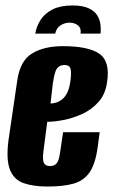

<svg xmlns="http://www.w3.org/2000/svg" viewBox="-20 -671 415 703"><path d="M246 -651Q283 -651 305 -640.5Q327 -630 336.5 -614Q346 -598 348 -580Q350 -562 348 -548H275Q278 -568 265.5 -578Q253 -588 235 -588Q217 -588 202 -578.5Q187 -569 182 -548H109Q114 -576 129.5 -599.5Q145 -623 173.5 -637Q202 -651 246 -651ZM154 12Q102 12 66.5 -0.5Q31 -13 16.5 -49.5Q2 -86 11 -157L43 -375Q53 -448 97 -475Q141 -502 210 -502Q304 -502 344 -474Q384 -446 372 -370Q366 -326 340.5 -297.5Q315 -269 280.5 -253.5Q246 -238 212 -231.5Q178 -225 153 -225L139 -117Q135 -87 140.5 -75Q146 -63 163 -63Q179 -63 187.5 -73Q196 -83 200 -113L211 -187H345L338 -135Q330 -73 309 -41.5Q288 -10 250.5 1Q213 12 154 12ZM165 -292Q172 -292 182.5 -294.5Q193 -297 204 -304.5Q215 -312 224 -327.5Q233 -343 237 -369Q241 -392 239.5 -412.5Q238 -433 216 -433Q198 -433 188.5 -420Q179 -407 173 -362Z"/></svg>

Font: Alumni Sans Thin ExtraBold
Style: Italic
Weight: 800
Italic angle: -8°
Version: Version 1.016